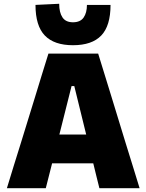

<svg xmlns="http://www.w3.org/2000/svg" viewBox="-20 -997 774 1017"><path d="M16.5 0Q34 -57 53.5 -120.8Q73 -184.5 91 -241L166.5 -486Q187 -552.5 203.2 -605.8Q219.5 -659 236.5 -713H500Q517.5 -656.5 533.8 -603.5Q550 -550.5 570 -486L645 -241Q663.5 -181.5 682.8 -119.2Q702 -57 719.5 0H506.5Q498.5 -32 490.2 -65.5Q482 -99 474 -132H256Q247.5 -98.5 239 -65Q230.5 -31.5 222.5 0ZM359 -541 294.5 -284.5H436.5L373.5 -541ZM366.5 -757.5Q267 -757.5 217.5 -808.8Q168 -860 168 -971L293.5 -977Q293.5 -931 310.8 -905Q328 -879 366.5 -879Q405.5 -879 423 -904.2Q440.5 -929.5 440.5 -971H565.5Q565.5 -860 516.2 -808.8Q467 -757.5 366.5 -757.5Z"/></svg>

Font: Commissioner ExtraBold
Style: Regular
Weight: 800
Designer: Kostas Bartsokas
Foundry: Kostas Bartsokas
Version: Version 1.000; ttfautohint (v1.8.3)